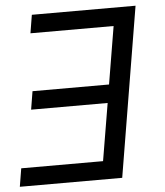

<svg xmlns="http://www.w3.org/2000/svg" viewBox="-59 -773 703 820"><g transform="rotate(-5 292.5 -363.5)"><path d="M552.6 -727.3H108L95.2 -649.1H451.7L410.5 -402H82.4L69.6 -323.9H397.7L356.5 -78.1H5.7L-7.1 0H431.8Z"/></g></svg>

Font: TID UI
Style: Italic
Weight: 400
Italic angle: -9.39999°
Designer: The TID Project Authors
Foundry: Bakken & Bæck
Version: Version 1.001;hotconv 1.0.109;makeotfexe 2.5.65596